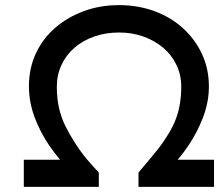

<svg xmlns="http://www.w3.org/2000/svg" viewBox="-20 -730 856 750"><path d="M73 0V-106H278L253 -65Q210 -107 173.5 -160Q137 -213 115 -272.5Q93 -332 93 -393Q93 -462 119.5 -520Q146 -578 194 -620Q242 -662 306 -686Q370 -710 445 -710Q519 -710 583 -686.5Q647 -663 694.5 -620Q742 -577 769 -519Q796 -461 796 -392Q796 -332 773.5 -272.5Q751 -213 715 -160Q679 -107 637 -66L618 -106H816V0H521V-56Q547 -87 568 -112Q589 -137 605 -158Q621 -179 631 -196Q650 -225 662.5 -254Q675 -283 681.5 -317.5Q688 -352 688 -392Q688 -437 669.5 -476Q651 -515 618 -543Q585 -571 541 -587Q497 -603 445 -603Q393 -603 348.5 -587.5Q304 -572 271 -543.5Q238 -515 220 -476Q202 -437 202 -392Q202 -346 210.5 -308.5Q219 -271 235 -238.5Q251 -206 271 -175Q283 -156 294.5 -140Q306 -124 318 -109.5Q330 -95 342.5 -81.5Q355 -68 366 -56V0Z"/></svg>

Font: Lexend Giga
Style: Regular
Weight: 400
Designer: Bonnie Shaver-Troup, Thomas Jockin
Foundry: Lexend
Version: Version 1.007